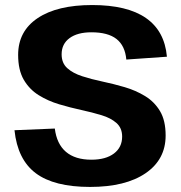

<svg xmlns="http://www.w3.org/2000/svg" viewBox="-20 -730 716 758"><path d="M335.6 8Q193.4 8 121.3 -46.1Q49.2 -100.1 37.2 -215.9L196.4 -222.5Q203.9 -161.6 240.4 -130.5Q276.8 -99.5 340.8 -99.5Q397.5 -99.5 429.9 -124Q462.2 -148.4 462.2 -190.9Q462.2 -224.5 439.9 -244.3Q417.7 -264.1 380.9 -275.2Q344.2 -286.4 300.6 -295.8Q257.1 -305.3 213.4 -318.3Q169.6 -331.4 132.9 -354.2Q96.1 -377 73.8 -415.2Q51.6 -453.5 51.6 -513.5Q51.6 -606.8 128.6 -658.4Q205.6 -710.1 344 -710.1Q482.2 -710.1 556 -659Q629.9 -607.9 639 -506.1L478.7 -494.9Q473.8 -549.4 440 -576Q406.3 -602.5 340.9 -602.5Q286.1 -602.5 254.7 -579.6Q223.3 -556.6 223.3 -515.6Q223.3 -480.9 245.6 -460.9Q267.8 -440.9 304.6 -429Q341.3 -417.1 385.1 -407.9Q428.8 -398.7 472.4 -385.9Q515.9 -373.1 552.6 -350.8Q589.4 -328.5 611.6 -291.5Q633.9 -254.5 633.9 -195Q633.9 -100.2 554.7 -46.1Q475.5 8 335.6 8Z"/></svg>

Font: Pathway Extreme 8pt Thin
Style: Regular
Weight: 100
Version: Version 1.001;gftools[0.9.26]